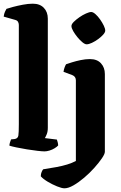

<svg xmlns="http://www.w3.org/2000/svg" viewBox="-25 -820 658 1040"><path d="M216 0Q204 0 178 -3Q152 -6 121 -11Q90 -16 64 -21.5Q38 -27 26 -31Q26 -39 29 -48.5Q32 -58 35 -65L55 -67Q72 -70 74.5 -86Q77 -102 77 -147V-685Q77 -693 73 -701Q69 -709 58 -712L-5 -730Q-3 -746 2 -756.5Q7 -767 10 -772Q21 -776 45.5 -782.5Q70 -789 99 -794.5Q128 -800 153 -800Q191 -800 212.5 -777.5Q234 -755 234 -719V-128Q234 -107 228 -92.5Q222 -78 218 -72L283 -64Q285 -59 287.5 -49.5Q290 -40 290 -32Q284 -25 271 -17Q258 -9 243 -4.5Q228 0 216 0ZM324 200Q310 200 284 189.5Q258 179 233 164Q208 149 196 135Q196 122 200.5 111.5Q205 101 209 97Q248 91 280.5 85Q313 79 339 71Q365 63 386 52V-385Q386 -394 381.5 -401.5Q377 -409 367 -413L319 -431Q321 -445 325.5 -456.5Q330 -468 333 -472Q344 -476 365 -482.5Q386 -489 412 -494.5Q438 -500 462 -500Q501 -500 522 -477Q543 -454 543 -419V2Q543 14 527 37.5Q511 61 486 89Q461 117 431 142.5Q401 168 373 184Q345 200 324 200ZM444 -580Q435 -580 421.5 -591Q408 -602 394.5 -618.5Q381 -635 371.5 -651.5Q362 -668 362 -679Q362 -689 374.5 -701.5Q387 -714 405 -726.5Q423 -739 441 -747Q459 -755 469 -755Q479 -755 492 -743.5Q505 -732 517 -715Q529 -698 537 -681.5Q545 -665 545 -654Q545 -645 534 -632.5Q523 -620 506.5 -608Q490 -596 473 -588Q456 -580 444 -580Z"/></svg>

Font: Texturina 12pt ExtraBold
Style: Regular
Weight: 800
Designer: Guillermo Torres Carreño
Foundry: Omnibus-Type
Version: Version 1.002